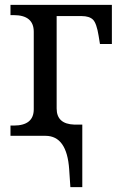

<svg xmlns="http://www.w3.org/2000/svg" viewBox="-20 -556 498 786"><path d="M22.9 0V-42H36.1Q118.2 -42 118.2 -108.9V-425.8Q118.2 -494.1 36.1 -494.1H22.9V-536.1H438V-376H389.2L383.8 -409.2Q375.5 -460.9 360.6 -475.6Q345.7 -490.2 314 -490.2H211.9V-111.8Q211.9 -48.3 284.2 -45.9H316.9V210H268.1L263.2 137.2Q253.9 0 166 0Z"/></svg>

Font: Droid-TTFautohint Serif
Style: Regular
Weight: 400
Foundry: Ascender Corporation
Version: Version 1.00; ttfautohint (v1.00rc1.4-1a1c-dirty) -l 8 -r 50